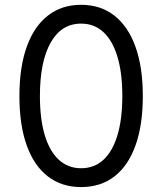

<svg xmlns="http://www.w3.org/2000/svg" viewBox="-20 -757 665 787"><path d="M312.5 9.8Q232.4 9.8 175.8 -34.2Q119.1 -78.1 89.4 -161.4Q59.6 -244.6 59.6 -363.3Q59.6 -481.4 89.6 -565.2Q119.6 -648.9 176.3 -693.1Q232.9 -737.3 312.5 -737.3Q392.1 -737.3 448.7 -693.1Q505.4 -648.9 535.4 -565.2Q565.4 -481.4 565.4 -363.3Q565.4 -244.6 535.6 -161.4Q505.9 -78.1 449.5 -34.2Q393.1 9.8 312.5 9.8ZM312.5 -67.4Q366.7 -67.4 404.3 -102.3Q441.9 -137.2 461.7 -203.6Q481.4 -270 481.4 -363.3Q481.4 -457 461.7 -523.4Q441.9 -589.8 404.3 -625Q366.7 -660.2 312.5 -660.2Q231.4 -660.2 187.5 -582Q143.6 -503.9 143.6 -363.3Q143.6 -270 163.3 -203.6Q183.1 -137.2 220.9 -102.3Q258.8 -67.4 312.5 -67.4Z"/></svg>

Font: Inter
Style: Regular
Weight: 400
Designer: Rasmus Andersson
Foundry: rsms
Version: Version 4.000;git-8c9346024